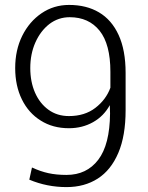

<svg xmlns="http://www.w3.org/2000/svg" viewBox="-20 -741 596 771"><path d="M247.1 10.3Q168.5 10.3 97.7 -19.5L108.4 -68.4Q142.1 -52.7 174.1 -45.7Q206.1 -38.6 247.1 -38.6Q328.1 -38.6 374.5 -99.4Q420.9 -160.2 421.9 -285.2L420.9 -318.8Q397 -274.9 353.8 -250.5Q310.5 -226.1 256.8 -226.1Q191.9 -226.1 143.6 -256.8Q94.7 -287.1 67.9 -341.8Q41 -396.5 41 -467.8Q41 -540 69.3 -597.2Q97.7 -654.3 146.7 -687.7Q195.8 -721.2 257.3 -721.2Q327.1 -721.2 377.4 -691.4Q428.2 -661.6 456.3 -600.6Q484.4 -539.6 484.4 -448.2V-298.8Q484.4 -195.3 455.1 -127Q425.8 -58.1 372.6 -23.9Q319.3 10.3 247.1 10.3ZM256.8 -274.9Q320.3 -274.9 363 -307.9Q405.8 -340.8 423.3 -388.7V-452.6Q423.3 -563.5 379.9 -617.7Q336.4 -671.9 259.8 -671.9Q214.4 -671.9 178.2 -644.5Q142.6 -616.7 122.1 -570.6Q101.6 -524.4 101.6 -467.8Q101.6 -412.6 120.6 -369.1Q139.6 -325.7 174.6 -300.3Q209.5 -274.9 256.8 -274.9Z"/></svg>

Font: Hanuman Light
Style: Regular
Weight: 300
Designer: Danh Hong
Version: Version 8.002; ttfautohint (v1.8.3)